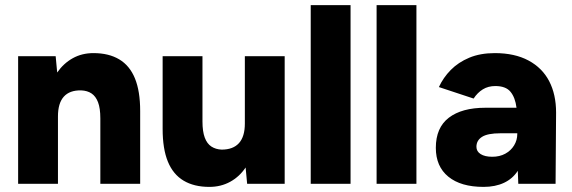

<svg xmlns="http://www.w3.org/2000/svg" viewBox="-20 -720 2242 752"><path d="M51 0V-500H198L204 -436Q229 -472 265 -492Q301 -512 346 -512Q406 -512 447 -487.5Q488 -463 508.5 -413Q529 -363 529 -285V0H373V-256Q373 -296 364 -319.5Q355 -343 338.5 -354Q322 -365 298 -366Q253 -367 230 -341.5Q207 -316 207 -264V0Z M800 12Q740 12 699 -12.5Q658 -37 637.5 -87Q617 -137 617 -215V-500H773V-244Q773 -205 782 -181Q791 -157 808 -146Q825 -135 848 -134Q893 -134 916 -159.5Q939 -185 939 -236V-500H1095V0H948L942 -64Q918 -28 881.5 -8Q845 12 800 12Z M1197 0V-700H1353V0Z M1455 0V-700H1611V0Z M1874 12Q1785 12 1736 -28Q1687 -68 1687 -141Q1687 -220 1738 -259Q1789 -298 1881 -298H2003Q1998 -338 1979.5 -360.5Q1961 -383 1920 -383Q1892 -383 1871 -370Q1850 -357 1835 -334L1699 -379Q1716 -416 1745.5 -446Q1775 -476 1818 -494Q1861 -512 1918 -512Q1996 -512 2050 -483Q2104 -454 2131 -402Q2158 -350 2158 -279L2156 0H2010L2008 -51Q1988 -20 1954 -4Q1920 12 1874 12ZM1908 -106Q1937 -106 1959 -118Q1981 -130 1993.5 -150.5Q2006 -171 2006 -195V-198H1940Q1890 -198 1868 -184Q1846 -170 1846 -145Q1846 -127 1862.5 -116.5Q1879 -106 1908 -106Z"/></svg>

Font: Figtree ExtraBold
Style: Regular
Weight: 800
Designer: Erik Kennedy
Foundry: Erik Kennedy
Version: Version 2.002